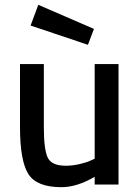

<svg xmlns="http://www.w3.org/2000/svg" viewBox="-20 -766 580 797"><path d="M373 -500H472V0H373V-32Q299 11 235 11Q132 11 97.5 -44Q63 -99 63 -239V-500H162V-238Q162 -144 178.5 -111Q195 -78 253 -78Q281 -78 311 -85Q341 -92 357 -100L373 -107ZM139 -746 370 -646 345 -580 107 -660Z"/></svg>

Font: TitilliumText
Style: Medium
Weight: 500
Designer: Accademia di Belle Arti di Urbino and others
Foundry: Accademia di Belle Arti di Urbino and others.
Version: Version 60.001